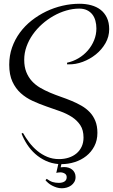

<svg xmlns="http://www.w3.org/2000/svg" viewBox="-20 -692 603 1026"><path d="M291.5 184.6Q255.4 181.6 224.4 167.2Q193.4 152.8 168.5 130.6Q143.6 108.4 125.2 80.3Q106.9 52.2 95.2 22L102.5 18.1Q117.2 43.9 136.2 69.1Q155.3 94.2 179.2 114Q203.1 133.8 232.2 146Q261.2 158.2 295.4 158.2Q323.2 158.2 347.2 150.4Q371.1 142.6 388.7 127.9Q406.2 113.3 416.3 91.8Q426.3 70.3 426.3 43Q426.3 2.9 409.2 -22.9Q392.1 -48.8 364.3 -66.9Q336.4 -85 300.8 -97.7Q265.1 -110.4 227.8 -123.3Q190.4 -136.2 154.8 -152.6Q119.1 -168.9 91.3 -193.8Q63.5 -218.8 46.4 -255.6Q29.3 -292.5 29.3 -346.2Q29.3 -395 44.4 -438.2Q59.6 -481.4 86.2 -517.6Q112.8 -553.7 148.9 -582.3Q185.1 -610.8 226.8 -630.9Q268.6 -650.9 314 -661.4Q359.4 -671.9 405.3 -671.9Q438 -671.9 467 -664.1Q496.1 -656.2 517.3 -639.9Q538.6 -623.5 551 -597.7Q563.5 -571.8 563.5 -536.1Q563.5 -496.1 543.7 -461.4Q523.9 -426.8 492.4 -401.4Q460.9 -376 422.4 -361.6Q383.8 -347.2 346.2 -348.1H338.4V-356.9Q370.6 -363.8 399.2 -380.6Q427.7 -397.5 449 -421.9Q470.2 -446.3 482.7 -476.6Q495.1 -506.8 495.1 -540Q495.1 -562 489.7 -581.5Q484.4 -601.1 473.1 -615.2Q461.9 -629.4 444.6 -637.7Q427.2 -646 403.3 -646Q369.1 -646 334 -635.7Q298.8 -625.5 266.1 -606.9Q233.4 -588.4 204.8 -563Q176.3 -537.6 155 -507.3Q133.8 -477.1 121.6 -442.9Q109.4 -408.7 109.4 -373Q109.4 -335 120.4 -307.4Q131.3 -279.8 150.1 -259Q168.9 -238.3 193.8 -223.6Q218.8 -209 247.1 -197Q275.4 -185.1 304.9 -174.8Q334.5 -164.6 362.8 -152.8Q391.1 -141.1 416 -126.7Q440.9 -112.3 459.7 -92.5Q478.5 -72.8 489.5 -45.7Q500.5 -18.6 500.5 18.1Q500.5 58.1 484.1 89.4Q467.8 120.6 440.9 141.8Q414.1 163.1 379.4 174.1Q344.7 185.1 308.1 185.1L304.2 202.1Q313 200.7 322.3 200.7Q335 200.7 346.2 204.1Q357.4 207.5 365.7 214.4Q374 221.2 378.9 231.2Q383.8 241.2 383.8 253.9Q383.8 269 377.2 280.3Q370.6 291.5 360.1 299.1Q349.6 306.6 336.7 310.3Q323.7 314 310.5 314Q295.9 314 282.7 309.8Q269.5 305.7 258.1 299.6Q246.6 293.5 237.8 285.9Q229 278.3 223.1 271L229.5 263.7Q247.1 276.4 261.7 280.8Q276.4 285.2 294.4 285.2Q313.5 285.2 325 277.6Q336.4 270 336.4 254.9Q336.4 241.7 325.9 235.4Q315.4 229 301.8 229Q295.4 229 289.6 230Q283.7 231 280.8 231.9Z"/></svg>

Font: Montez
Style: Regular
Weight: 400
Designer: Astigmatic (AOETI)
Foundry: Astigmatic (AOETI)
Version: Version 1.001